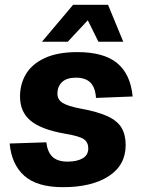

<svg xmlns="http://www.w3.org/2000/svg" viewBox="-20 -764 604 796"><path d="M241 12Q134 12 81 -35Q28 -82 20 -169L172 -174Q177 -133 198 -113.5Q219 -94 260 -94Q299 -94 322.5 -107.5Q346 -121 346 -149Q346 -174 327.5 -187Q309 -200 248 -210Q151 -227 107 -263.5Q63 -300 63 -364Q63 -416 88 -457.5Q113 -499 166 -523.5Q219 -548 301 -548Q410 -548 465.5 -502.5Q521 -457 530 -364L378 -358Q375 -402 354.5 -422Q334 -442 295 -442Q256 -442 237 -423.5Q218 -405 218 -376Q218 -351 239.5 -337.5Q261 -324 313 -314Q385 -301 426 -282Q467 -263 484 -234Q501 -205 501 -163Q501 -79 430.5 -33.5Q360 12 241 12ZM154 -591 283 -744H428L491 -591H388L344 -680L261 -591Z"/></svg>

Font: Geist
Style: Bold Italic
Weight: 700
Italic angle: -12°
Designer: Basement.studio, Andrés Briganti, Mateo Zaragoza
Foundry: Basement.studio, Vercel, Andrés Briganti, Guido Ferreyra, Mateo Zaragoza
Version: Version 1.500; ttfautohint (v1.8.4.7-5d5b)